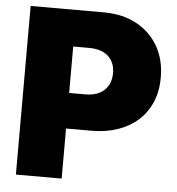

<svg xmlns="http://www.w3.org/2000/svg" viewBox="-52 -776 760 825"><g transform="rotate(5 328.0 -363.5)"><path d="M244.3 0H46.9V-727.3H360.8Q445.3 -727.3 505 -694.2Q563.9 -661.9 596.9 -605.5Q630.7 -547.2 630.7 -470.2Q631 -410.5 610.8 -363.3Q590.6 -316.1 553.8 -283.2Q517 -250.4 465.9 -233.1Q414.8 -215.9 353.7 -215.9H244.3ZM313.9 -369.3Q342 -369.3 362.9 -377Q383.9 -384.6 397.5 -398.3Q411.2 -411.9 418 -430.4Q424.7 -448.9 424.7 -470.2Q424.7 -495.4 416.4 -514.2Q408 -533 393.3 -545.3Q378.6 -557.5 358.1 -563.6Q337.7 -569.6 313.9 -569.6H244.3V-369.3Z"/></g></svg>

Font: Linik Sans Black
Style: Regular
Weight: 900
Designer: Fonts by Rasmus Andersson / Changes by Cristiano Sobral with parts from Marc Monis
Foundry: rsms
Version: Version 3.020; ttfautohint (v1.6)